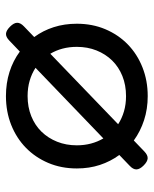

<svg xmlns="http://www.w3.org/2000/svg" viewBox="44 -546 513 640"><g transform="rotate(90 300.0 -225.5)"><path d="M58.6 -225.6Q58.6 -277.3 76.9 -320.6Q95.2 -363.8 127.4 -395.3Q159.7 -426.8 203.9 -444.3Q248 -461.9 299.8 -461.9Q342.8 -461.9 380.1 -449.7Q417.5 -437.5 447.8 -415.5L484.4 -450.7Q496.6 -462.4 507.6 -461.7Q518.6 -460.9 531.2 -448.2Q543.9 -435.5 544.2 -424.3Q544.4 -413.1 531.7 -401.4L496.1 -367.2Q517.6 -337.9 529.3 -302.5Q541 -267.1 541 -225.6Q541 -173.8 522.7 -130.6Q504.4 -87.4 472.2 -55.9Q439.9 -24.4 395.8 -6.8Q351.6 10.7 299.8 10.7Q256.8 10.7 219.2 -1.2Q181.6 -13.2 151.4 -35.6L114.7 -0.5Q102.5 11.2 91.8 10.5Q81.1 9.8 68.4 -2.9Q55.7 -15.6 55.4 -26.6Q55.2 -37.6 67.4 -49.3L103 -83.5Q81.5 -112.8 70.1 -148.4Q58.6 -184.1 58.6 -225.6ZM463.9 -225.6Q463.9 -250.5 458 -272.7Q452.1 -294.9 440.9 -314L205.6 -87.9Q225.1 -75.2 248.5 -68.4Q272 -61.5 299.8 -61.5Q336.4 -61.5 366.7 -73.7Q397 -85.9 418.5 -107.9Q439.9 -129.9 451.9 -159.9Q463.9 -189.9 463.9 -225.6ZM135.7 -225.6Q135.7 -200.2 141.6 -178Q147.5 -155.8 158.7 -137.2L393.6 -363.3Q374 -376 350.6 -382.8Q327.1 -389.6 299.8 -389.6Q263.2 -389.6 232.9 -377.4Q202.6 -365.2 181.2 -343.3Q159.7 -321.3 147.7 -291.3Q135.7 -261.2 135.7 -225.6Z"/></g></svg>

Font: Courier Prime
Style: Regular
Weight: 400
Designer: Alan Dague-Greene
Foundry: Quote-Unquote Apps
Version: Version 1.203